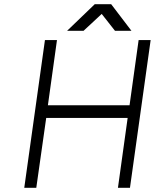

<svg xmlns="http://www.w3.org/2000/svg" viewBox="-20 -890 734 910"><path d="M298 -744H376L462 -824L525 -744H603L507 -870H429ZM95 0H152L199 -331H585L539 0H596L694 -700H637L594 -391H207L250 -700H193Z"/></svg>

Font: Unageo
Style: Light-Italic
Weight: 300
Designer: Richard Sepsi
Foundry: Richard Sepsi
Version: Version 2.000